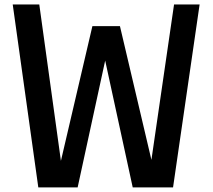

<svg xmlns="http://www.w3.org/2000/svg" viewBox="-20 -625 937 845"><path d="M741.6 199.8 858.5 -605.4H746L646.4 78.5L507.9 -509.9H386.6L248.1 82.9L152.9 -605.4H36L148.6 199.8H321.7L442.9 -358.4L564.1 199.8Z"/></svg>

Font: PleaseOptimize
Style: Demi-Bold
Weight: 600
Version: Version 001.000